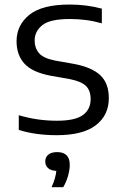

<svg xmlns="http://www.w3.org/2000/svg" viewBox="-20 -570 525 823"><path d="M223.5 9.5Q133 9.5 60.5 -13V-76Q104 -63.5 143.5 -58Q183 -52.5 224 -52.5Q302 -52.5 335.2 -76.8Q368.5 -101 368.5 -145Q368.5 -181.5 348.8 -201.2Q329 -221 279 -231L196.5 -245.5Q118 -260.5 84.5 -297.5Q51 -334.5 51 -393Q51 -462 105.5 -506.2Q160 -550.5 278 -550.5Q351.5 -550.5 416.5 -533V-470Q381 -480 347.8 -484.2Q314.5 -488.5 279 -488.5Q194 -488.5 161.2 -462Q128.5 -435.5 128.5 -396Q128.5 -364.5 147 -342.5Q165.5 -320.5 215.5 -310.5L297.5 -296Q375.5 -281 411 -246.5Q446.5 -212 446.5 -149.5Q446.5 -76 390.8 -33.2Q335 9.5 223.5 9.5ZM201 232.5Q210.5 211.5 215.2 194.5Q220 177.5 221.5 162.5Q198 161.5 186 150.5Q174 139.5 174 122Q174 104 187 93Q200 82 225 82Q279 82 279 136.5Q279 157.5 271.8 183.5Q264.5 209.5 251 232.5Z"/></svg>

Font: Encode Sans Semi Expanded
Style: Regular
Weight: 400
Width: 6
Designer: Multiple Designers
Foundry: Impallari Type
Version: Version 3.000; ttfautohint (v1.8.3) -l 8 -r 50 -G 200 -x 14 